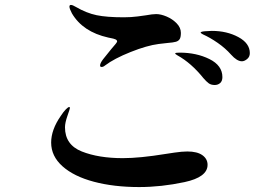

<svg xmlns="http://www.w3.org/2000/svg" viewBox="-20 -766 1040 777"><path d="M391 -495Q385 -495 385 -501Q385 -510 397 -526Q406 -538 430 -567Q454 -594 454 -598Q454 -604 446.5 -607Q439 -610 430 -611.5Q421 -613 418 -614Q315 -637 271 -712Q261 -731 261 -739Q261 -746 267 -746Q274 -746 287 -738Q330 -713 371 -704.5Q412 -696 481 -696Q511 -696 537 -699.5Q563 -703 570 -704Q597 -709 612 -709Q631 -709 654.5 -699Q678 -689 695 -671.5Q712 -654 712 -633Q712 -615 707 -607.5Q702 -600 692 -597Q682 -594 657 -592Q631 -589 622 -588Q575 -582 508.5 -555.5Q442 -529 405 -501Q398 -495 391 -495ZM801 -627Q792 -632 792 -634Q792 -638 809 -639.5Q826 -641 837 -641Q898 -641 944.5 -616Q991 -591 991 -551Q991 -536 980 -527Q969 -518 959 -518Q939 -518 915 -545Q892 -571 861 -592.5Q830 -614 801 -627ZM698 -542Q689 -547 689 -550Q689 -553 707 -553Q775 -553 827.5 -527Q880 -501 880 -454Q880 -438 871 -430Q862 -422 849 -422Q834 -422 824.5 -429Q815 -436 803 -450Q754 -511 698 -542ZM187 -189Q187 -241 226 -297Q237 -314 246.5 -323.5Q256 -333 260 -333Q263 -333 263 -329Q263 -326 253 -297.5Q243 -269 243 -251Q243 -180 311 -153Q379 -126 477 -126Q546 -126 650 -143Q656 -144 686.5 -148.5Q717 -153 738 -153Q778 -153 799 -138Q820 -123 820 -99Q820 -49 726.5 -29Q633 -9 543 -9Q441 -9 360 -30.5Q279 -52 233 -93Q187 -134 187 -189Z"/></svg>

Font: Shippori Antique
Style: Regular
Weight: 400
Designer: FONTDASU
Foundry: FONTDASU / Google Inc. / but / Adobe
Version: Version 2.001